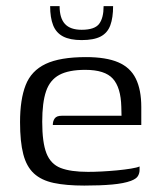

<svg xmlns="http://www.w3.org/2000/svg" viewBox="-20 -586 505 613"><path d="M249.1 6.5Q191.1 6.5 151.6 -1.9Q112.1 -10.3 88.3 -32.2Q64.5 -54.2 54.3 -93.8Q44 -133.4 44 -196.1Q44 -268.5 61.9 -314.2Q79.7 -360 125.7 -381.9Q171.7 -403.7 254.5 -403.7Q318.7 -403.7 357.5 -387.1Q396.2 -370.5 413.6 -335Q431.1 -299.5 431.1 -244.1V-187H148.6Q148.6 -199.4 154.7 -207.9Q160.8 -216.4 176.7 -216.4H368L367.3 -245Q365.8 -306.6 340.3 -334.8Q314.9 -363 252.2 -363Q199.5 -363 169.4 -346.9Q139.4 -330.7 127.1 -294.7Q114.8 -258.7 114.8 -197.2Q114.8 -131 128.3 -96.6Q141.9 -62.1 173.7 -49.7Q205.6 -37.3 261.2 -37.3Q280.2 -37.3 304.7 -38.5Q329.3 -39.8 353.9 -42.1Q378.5 -44.5 398.2 -47.7Q417.9 -50.9 425.6 -54.6V-42.8Q425.6 -33.2 420.5 -24.2Q415.4 -15.2 398 -8.6Q375.6 -0.3 338.1 3.1Q300.7 6.5 249.1 6.5ZM240.7 -458Q203.7 -458 181.4 -469.6Q159.1 -481.3 149.6 -505.5Q140.1 -529.7 140.1 -566.4H170.3Q170.3 -528.1 187.4 -509.5Q204.5 -490.9 240.7 -490.9Q282.2 -490.9 296.5 -509.8Q310.8 -528.6 310.8 -566.4H341.1Q341.1 -529.4 332.2 -505.2Q323.3 -481 301.5 -469.5Q279.6 -458 240.7 -458Z"/></svg>

Font: Genos Thin
Style: Regular
Weight: 100
Designer: Robert E. Leuschke
Foundry: Robert E. Leuschke
Version: Version 1.010